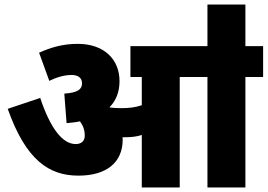

<svg xmlns="http://www.w3.org/2000/svg" viewBox="-20 -825 1178 845"><path d="M520 -211C520 -214 519 -218 519 -221C523 -221 526 -221 530 -221C555 -221 580 -223 604 -231V0H771V-486H893V0H1060V-486H1138V-622H1060V-805H893V-622H554V-486H604V-362C575 -352 547 -349 515 -349C495 -349 478 -350 463 -352L462 -353C491 -382 506 -421 506 -468C506 -562 440 -632 322 -632C254 -632 201 -615 152 -593L197 -469C231 -486 265 -495 295 -495C323 -495 341 -483 341 -458C341 -432 322 -417 263 -413L273 -283C294 -285 314 -287 332 -291C346 -272 353 -252 353 -228C353 -205 339 -191 313 -191C253 -191 200 -265 157 -394L14 -346C94 -120 196 -52 325 -52C449 -52 520 -110 520 -211Z"/></svg>

Font: Noto Sans Devanagari UI SemiCondensed Black
Style: Regular
Weight: 900
Width: 4
Designer: Jelle Bosma - Monotype Design Team
Foundry: Monotype Imaging Inc.
Version: Version 2.004